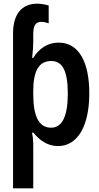

<svg xmlns="http://www.w3.org/2000/svg" viewBox="-20 -785 540 1045"><path d="M51 -603V240H161V15C161 -12 160 -38 154 -63H162C195 -21 239 10 296 10C400 10 466 -95 466 -277C466 -441 413 -553 299 -553C238 -553 192 -520 161 -470H155C160 -514 161 -539 161 -563V-598C161 -648 174 -666 206 -666C218 -666 231 -663 245 -658V-755C231 -760 202 -765 183 -765C96 -765 51 -705 51 -603ZM258 -90C190 -90 161 -155 161 -272V-290C161 -398 191 -453 259 -453C320 -453 349 -399 349 -276C349 -155 320 -90 258 -90Z"/></svg>

Font: Noto Sans Mono ExtraCondensed SemiBold
Style: Regular
Weight: 600
Width: 2
Designer: Monotype Design Team
Foundry: Monotype Imaging Inc.
Version: Version 2.014